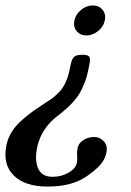

<svg xmlns="http://www.w3.org/2000/svg" viewBox="-35 -460 485 709"><path d="M249 141.1Q251 131.3 249.8 116.2Q248.5 101.1 251.5 86.9Q253.9 74.7 262.9 65.4Q272 56.2 285.2 51Q298.3 45.9 313 45.9Q333.5 45.9 348.4 61.8Q363.3 77.6 357.9 104Q352.5 128.9 335.7 148.2Q318.8 167.5 286.6 189.9Q231.4 229 141.1 229Q56.2 229 15.1 187.3Q-25.9 145.5 -11.2 76.2Q-5.9 49.8 8.8 26.4Q23.4 2.9 47.9 -18.1Q72.3 -39.1 89.1 -51Q106 -63 135.3 -82Q150.4 -91.3 160.9 -99.4Q171.4 -107.4 184.6 -121.3Q197.8 -135.3 207 -155.3Q216.3 -175.3 221.7 -201.2L226.6 -224.1Q230.5 -242.7 238.8 -250.2Q247.1 -257.8 268.8 -257.8Q290.5 -257.8 294.9 -250.2Q299.3 -242.7 295.4 -224.1L290.5 -199.2Q286.1 -178.7 281.2 -164.3Q276.4 -149.9 265.4 -127.4Q254.4 -105 233.6 -82Q212.9 -59.1 182.6 -36.1Q117.2 12.7 102.5 83Q92.3 130.4 105.7 161.6Q119.1 192.9 159.2 192.9Q191.9 192.9 218.3 177.5Q244.6 162.1 249 141.1ZM352.1 -384.8Q347.2 -361.3 327.1 -345.2Q307.1 -329.1 283.9 -329.1Q260.7 -329.1 247.8 -345.5Q234.9 -361.8 239.7 -384.8Q244.6 -407.2 264.4 -423.6Q284.2 -439.9 307.4 -439.9Q330.6 -439.9 343.8 -423.6Q356.9 -407.2 352.1 -384.8Z"/></svg>

Font: Linux Libertine Slanted
Style: Semibold Slanted
Weight: 600
Designer: Philipp H. Poll
Foundry: Philipp H. Poll
Version: Version 5.1.1